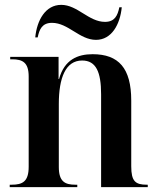

<svg xmlns="http://www.w3.org/2000/svg" viewBox="-20 -770 653 790"><path d="M375 -606C439 -606 474 -669 481 -740H471C464 -706 452 -680 412 -680C345 -680 299 -750 232 -750C167 -750 132 -687 125 -616H135C142 -649 153 -676 194 -676C261 -676 307 -606 375 -606ZM20 0H298V-10H290C247 -10 222 -23 222 -83V-342C222 -450 250 -521 318 -521C375 -521 396 -474 396 -382V0H588V-10H584C537 -10 520 -24 520 -86V-356C520 -490 468 -547 361 -547C300 -547 245 -525 223 -445H221V-536H22V-526H30C73 -526 98 -513 98 -455V-84C98 -23 73 -10 28 -10H20Z"/></svg>

Font: Noto Serif Display SemiCondensed SemiBold
Style: Regular
Weight: 600
Width: 4
Designer: Monotype Design Team
Foundry: Monotype Imaging Inc.
Version: Version 2.009